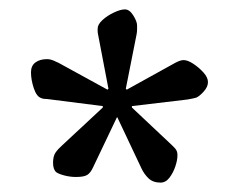

<svg xmlns="http://www.w3.org/2000/svg" viewBox="-20 -730 508 409"><path d="M46 -576Q46 -590 55.5 -597Q65 -604 80 -604Q87 -604 94 -601Q101 -598 105 -596L209 -539L211 -541L189 -656Q188 -660 188 -664Q188 -668 188 -669Q188 -678 198.5 -687.5Q209 -697 223 -703.5Q237 -710 246 -710Q256 -710 264 -697Q272 -684 272 -676Q272 -674 272 -668Q272 -662 271 -657L248 -541L250 -539L353 -596Q364 -602 371 -602Q380 -602 392 -594Q404 -586 413.5 -575.5Q423 -565 423 -555Q423 -545 414 -535Q405 -525 398 -522Q391 -520 379 -518L261 -504V-501L346 -421Q349 -418 351.5 -415.5Q354 -413 355 -411Q358 -407 358 -399Q358 -389 353.5 -375.5Q349 -362 341 -351.5Q333 -341 322 -341Q306 -341 296.5 -350Q287 -359 281 -372L230 -480H229L178 -373Q173 -362 166 -357.5Q159 -353 142 -353Q130 -353 118 -356Q106 -359 100 -363Q93 -369 93 -383Q93 -397 98 -404.5Q103 -412 112 -420L199 -501V-504L81 -519Q72 -519 68 -521Q58 -524 52 -542Q46 -560 46 -576Z"/></svg>

Font: Monomakh
Style: Regular
Weight: 400
Version: Version 1.200; ttfautohint (v1.8.4.7-5d5b)